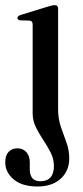

<svg xmlns="http://www.w3.org/2000/svg" viewBox="-35 -480 318 732"><path d="M186.5 -64.5Q186.5 -27 197 3.5Q207.5 34 218.2 63Q229 92 229 124Q229 171.5 196.5 201.2Q164 231 108.5 231Q49 231 17 203.8Q-15 176.5 -15 139Q-15 112.5 -2.2 99Q10.5 85.5 31.5 85.5Q52.5 85.5 65.5 100Q78.5 114.5 78.5 137.5V165Q78.5 211 119 211Q170.5 210.5 170.5 153Q170.5 126 158.2 101.8Q146 77.5 130 53.8Q114 30 101.8 5Q89.5 -20 89.5 -48V-387Q89.5 -400 78 -401.5L42 -402.5Q31.5 -404 31.5 -411.5Q31.5 -419 44 -423L148 -455Q165.5 -460.5 173.5 -460.5Q186.5 -460.5 186.5 -446Z"/></svg>

Font: Fraunces 72pt S000
Style: Regular
Weight: 400
Version: Version 1.000; ttfautohint (v1.8.3)